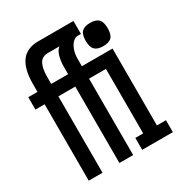

<svg xmlns="http://www.w3.org/2000/svg" viewBox="-185 -914 969 1039"><g transform="rotate(-30 300.0 -395.0)"><path d="M66.5 -477.5H9V-555H66.5V-603Q66.5 -697.5 101.2 -743.8Q136 -790 206.5 -790H427V-709H405.5Q391.5 -709 377.2 -695.8Q363 -682.5 353.5 -657.8Q344 -633 344 -601V-555H535.5V-74.5H592V0H400.5V-74.5H449.5V-477.5H344V0H258V-477.5H152.5V0H66.5ZM258 -555V-603Q258 -635 266.2 -665Q274.5 -695 292.5 -709H221.5Q184 -709 168.2 -680.8Q152.5 -652.5 152.5 -599V-555ZM430.5 -663.5Q430.5 -702.5 446.5 -719.2Q462.5 -736 499 -736Q536 -736 552 -719.2Q568 -702.5 568 -663.5Q568 -624.5 552 -607.8Q536 -591 499 -591Q463 -591 446.8 -607.8Q430.5 -624.5 430.5 -663.5Z"/></g></svg>

Font: JuliaMono
Style: Regular
Weight: 400
Monospace: yes
Designer: cormullion
Foundry: corm
Version: Version 0.055; ttfautohint (v1.8.4)